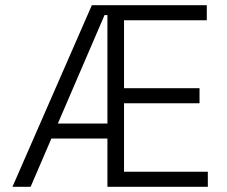

<svg xmlns="http://www.w3.org/2000/svg" viewBox="-20 -720 875 740"><path d="M781 0H394V-700H777V-642H458V-380H749V-322H458V-58H781ZM98 0H28L334 -700H394V-662H383L203 -244H394V-186H178Z"/></svg>

Font: Space Grotesk Variable Light
Style: Regular
Weight: 300
Designer: Florian Karsten
Foundry: Florian Karsten
Version: Version 2.000